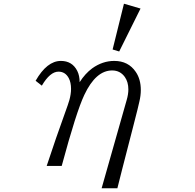

<svg xmlns="http://www.w3.org/2000/svg" viewBox="-20 -885 1040 1024"><path d="M580.6 -621.1 641.1 -865.2 729.5 -839.4 615.7 -610.4ZM606 119.1H522L655.8 -352.1Q664.6 -382.3 664.6 -408.2Q664.6 -447.3 646 -474.1Q621.1 -509.3 578.1 -509.3Q491.2 -509.3 429.7 -378.9Q387.2 -289.6 309.1 0H229Q254.9 -78.6 278.8 -147.7Q302.7 -216.8 324.2 -275.9Q334.5 -304.7 341.1 -323.5Q347.7 -342.3 350.1 -351.6Q358.9 -383.3 358.9 -411.1Q358.9 -445.3 346.7 -468.3Q328.1 -502.9 292 -502.9Q247.1 -502.9 203.1 -428.2L169.9 -454.1Q230.5 -560.1 304.7 -560.1Q365.2 -560.1 392.1 -506.8Q404.8 -481.4 404.8 -446.8Q433.6 -492.2 471.7 -520.5Q526.9 -560.1 589.4 -560.1Q664.6 -560.1 704.1 -501.5Q731 -462.4 731 -404.8Q731 -375 723.1 -342.3Q722.2 -335.9 713.1 -299.8Q704.1 -263.7 687 -197.3Q651.9 -61.5 631.6 17.6Q611.3 96.7 606 119.1Z"/></svg>

Font: BIZ UDPMincho
Style: Regular
Weight: 400
Designer: TypeBank Co., Ltd.
Foundry: Morisawa Inc.
Version: Version 1.06